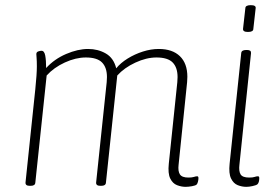

<svg xmlns="http://www.w3.org/2000/svg" viewBox="-20 -719 1072 745"><path d="M700 6Q684 6 667 -0.5Q650 -7 640.5 -26.5Q631 -46 635 -84L668 -400Q668 -405 668.5 -410Q669 -415 669 -420Q669 -457 650 -476.5Q631 -496 587 -496Q548 -496 505 -476Q462 -456 435 -426L391 -10Q390 2 373 2H369Q352 2 353 -11L394 -400Q394 -405 394.5 -410Q395 -415 395 -420Q395 -457 376 -476.5Q357 -496 313 -496Q274 -496 231.5 -476.5Q189 -457 161 -426L117 -10Q116 2 99 2H95Q78 2 79 -11L117 -373Q123 -432 123 -461Q123 -482 122 -494Q121 -506 121 -509Q121 -517 128.5 -519.5Q136 -522 141 -522Q152 -522 155.5 -503.5Q159 -485 159 -455Q191 -490 236.5 -509.5Q282 -529 322 -529Q360 -529 390.5 -511.5Q421 -494 431 -454Q448 -475 475.5 -492Q503 -509 534.5 -519Q566 -529 596 -529Q649 -529 678 -501Q707 -473 707 -421Q707 -416 706.5 -410.5Q706 -405 706 -400L673 -80Q670 -55 678 -42.5Q686 -30 711 -30Q725 -30 732.5 -32.5Q740 -35 745 -35Q750 -35 750 -28Q750 -21 748 -13.5Q746 -6 743 -3Q739 1 725 3.5Q711 6 700 6Z M936 6Q919 6 902.5 -0.5Q886 -7 876.5 -26.5Q867 -46 871 -84L916 -513Q917 -525 935 -525H939Q955 -525 954 -513L909 -80Q906 -55 913.5 -42.5Q921 -30 947 -30Q961 -30 968 -32.5Q975 -35 981 -35Q986 -35 986 -28Q986 -11 979 -4Q974 0 960 3Q946 6 936 6ZM942 -595Q922 -595 923 -607L932 -687Q932 -699 953 -699Q974 -699 972 -687L963 -607Q963 -595 942 -595Z"/></svg>

Font: Asap Semi Condensed Semi Condensed Thin
Style: Italic
Weight: 100
Width: 4
Italic angle: -6°
Designer: Pablo Cosgaya
Foundry: Omnibus-Type
Version: Version 3.001; ttfautohint (v1.8.4.7-5d5b)